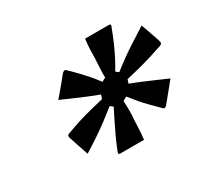

<svg xmlns="http://www.w3.org/2000/svg" viewBox="-104 -916 828 774"><g transform="rotate(-30 310.5 -529.0)"><path d="M475 -765Q486 -765 481 -755Q466 -715 454 -688Q442 -661 430.5 -638.5Q419 -616 403 -589L416 -579Q444 -601 467 -617.5Q490 -634 518.5 -652.5Q547 -671 588 -697Q596 -674 604.5 -650.5Q613 -627 620 -604Q623 -593 611 -589Q553 -569 513.5 -558.5Q474 -548 431 -538L425 -520Q455 -509 477 -499.5Q499 -490 523.5 -479.5Q548 -469 582 -454Q563 -431 547.5 -411.5Q532 -392 512 -368Q504 -359 496 -365Q473 -388 456 -405Q439 -422 424 -439.5Q409 -457 391 -480L373 -470Q374 -443 374 -424Q374 -405 372 -384Q371 -358 370 -338.5Q369 -319 366 -293H255Q246 -293 249 -303Q263 -338 275 -364Q287 -390 299.5 -415Q312 -440 327 -470L314 -480Q284 -456 258.5 -437Q233 -418 205.5 -399.5Q178 -381 141 -358Q133 -381 125.5 -404.5Q118 -428 110 -451Q107 -463 117 -466Q155 -480 184 -489Q213 -498 241 -505Q269 -512 302 -520L307 -538Q267 -553 232 -568Q197 -583 147 -605Q167 -628 183 -647Q199 -666 218 -690Q228 -699 234 -694Q259 -670 275.5 -652.5Q292 -635 306.5 -618.5Q321 -602 338 -579L356 -589Q355 -611 356.5 -630Q358 -649 359 -674Q359 -696 360 -717.5Q361 -739 364 -765Z"/></g></svg>

Font: Recursive Sn Lnr St SmB
Style: Italic
Weight: 600
Italic angle: -15°
Version: Version 1.079;hotconv 1.0.112;makeotfexe 2.5.65598; ttfautoh